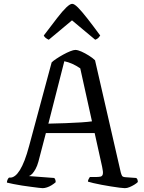

<svg xmlns="http://www.w3.org/2000/svg" viewBox="-20 -980 750 1000"><path d="M202 0Q197 0 180.5 -2Q164 -4 141.5 -7Q119 -10 95 -13.5Q71 -17 50 -21.5Q29 -26 16 -29Q16 -37 19.5 -44.5Q23 -52 27 -55H34Q46 -55 58.5 -64.5Q71 -74 83.5 -94Q96 -114 108 -145Q120 -176 132 -221L249 -655Q257 -663 273.5 -674Q290 -685 309 -695.5Q328 -706 345.5 -713Q363 -720 372 -720Q385 -720 404 -711.5Q423 -703 443 -690.5Q463 -678 475 -666L609 -82Q612 -71 615.5 -64.5Q619 -58 634 -57L690 -53Q692 -50 694.5 -47.5Q697 -45 698 -32Q691 -25 679.5 -18Q668 -11 655 -5.5Q642 0 630 0Q622 0 602.5 -2.5Q583 -5 558 -9Q533 -13 509 -17.5Q485 -22 466 -26.5Q447 -31 438 -34Q438 -41 442 -48Q446 -55 448 -58H476Q493 -58 503 -60Q513 -62 515.5 -73Q518 -84 512 -111L473 -287H219L180 -138Q174 -116 165.5 -100.5Q157 -85 148.5 -75.5Q140 -66 130 -63L263 -53Q265 -51 267.5 -45.5Q270 -40 270 -31Q261 -23 249 -15.5Q237 -8 224.5 -4Q212 0 202 0ZM232 -336Q276 -337 320.5 -338.5Q365 -340 402 -342.5Q439 -345 459 -348L398 -624Q376 -639 355.5 -648Q335 -657 315 -661ZM234 -773Q225 -777 218 -782.5Q211 -788 208 -795Q249 -849 277.5 -886Q306 -923 325.5 -941.5Q345 -960 356 -960Q367 -960 386 -941Q405 -922 434 -885Q463 -848 502 -795Q499 -790 493 -783.5Q487 -777 476 -773L355 -874Z"/></svg>

Font: Texturina 12pt Light
Style: Regular
Weight: 300
Designer: Guillermo Torres Carreño
Foundry: Omnibus-Type
Version: Version 1.002